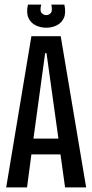

<svg xmlns="http://www.w3.org/2000/svg" viewBox="-20 -818 402 838"><path d="M7 0 117 -660H245L356 0H264L244 -144H117L98 0ZM177 -586 126 -213H235L183 -586ZM102 -798H160Q153 -771 161.5 -761.5Q170 -752 182 -752Q193 -752 201.5 -761Q210 -770 204 -798H261Q269 -760 258 -738Q247 -716 226 -706.5Q205 -697 182 -697Q157 -697 135.5 -707.5Q114 -718 104 -740.5Q94 -763 102 -798Z"/></svg>

Font: Bricolage Grotesque 48pt Condensed
Style: Regular
Weight: 400
Width: 3
Designer: Mathieu Triay
Foundry: Atelier Triay
Version: Version 1.000; ttfautohint (v1.8.4.7-5d5b);gftools[0.9.32]